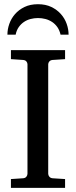

<svg xmlns="http://www.w3.org/2000/svg" viewBox="-20 -915 370 935"><path d="M33.2 0V-43L92.8 -46.9Q103.5 -47.9 108.6 -54.7Q113.8 -61.5 113.8 -68.8V-602.1Q113.8 -609.4 108.6 -615.7Q103.5 -622.1 92.8 -623L33.2 -627V-670.9H296.9V-627L235.8 -623Q225.6 -622.1 220.2 -615.7Q214.8 -609.4 214.8 -602.1V-68.8Q214.8 -61.5 220.2 -54.7Q225.6 -47.9 235.8 -46.9L296.9 -43V0ZM274.9 -746.1Q270 -767.6 259.3 -783Q248.5 -798.3 233.6 -808.1Q218.8 -817.9 201.2 -822.5Q183.6 -827.1 165 -827.1Q146.5 -827.1 128.9 -822.5Q111.3 -817.9 96.7 -808.1Q82 -798.3 71.3 -783Q60.5 -767.6 56.2 -746.1H16.1Q16.1 -772.5 25.4 -798.8Q34.7 -825.2 53.2 -846.4Q71.8 -867.7 99.6 -881.1Q127.4 -894.5 165 -894.5Q202.1 -894.5 230 -881.1Q257.8 -867.7 276.6 -846.4Q295.4 -825.2 304.7 -798.8Q314 -772.5 314 -746.1Z"/></svg>

Font: Charis SIL Eur
Style: Regular
Weight: 400
Foundry: SIL International
Version: Version 5.000